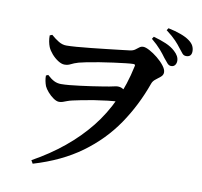

<svg xmlns="http://www.w3.org/2000/svg" viewBox="-96 -950 1192 1131"><g transform="rotate(10 500.0 -384.5)"><path d="M827.4 -670.2Q813.6 -689.9 792.2 -714.6Q770.9 -739.2 735.9 -768.2L744.8 -782.1Q786.5 -770.7 819.8 -756.5Q853.1 -742.3 875.9 -721.2Q905.6 -694.5 905.6 -665.7Q905.6 -651.1 897.8 -640.5Q890 -629.9 874.4 -629.9Q862.2 -629.9 852.2 -640.5Q842.2 -651.2 827.4 -670.2ZM904.9 -742.8Q892 -760.6 871.7 -782.2Q851.3 -803.9 812.5 -833.4L821.4 -846.5Q863.5 -837.8 896.3 -825.7Q929.1 -813.7 949.5 -798.7Q969.1 -784.3 976.6 -769.1Q984.1 -753.8 984.1 -737.4Q984.1 -703 951.5 -703Q937.3 -703 928.5 -713.5Q919.7 -724 904.9 -742.8ZM171.4 -452.6Q194.3 -431.3 213.3 -422Q232.3 -412.7 254.6 -412.7Q275.9 -412.7 305.2 -415.4Q334.5 -418.2 368.1 -422.5Q401.6 -426.8 434 -431.4Q466.3 -436 493.2 -440.5Q520 -445 537.1 -447.8Q555.5 -451.2 567.1 -454Q578.7 -456.8 586.5 -456.8Q603.6 -456.8 615.9 -449.6Q628.1 -442.5 638.3 -436.7L619.4 -369.7Q583.3 -368.7 542.7 -364.1Q502.1 -359.4 463.4 -353.2Q424.8 -346.9 392.2 -340.5Q359.6 -334.2 339.4 -329.4Q321 -325.4 307.6 -320.2Q294.2 -315 283.3 -311.2Q272.4 -307.5 261 -307.5Q246.1 -307.5 227.2 -320.5Q208.3 -333.5 192.5 -351.7Q176.7 -369.9 170 -384.8Q164.5 -399.4 161.4 -415.2Q158.3 -431.1 158.5 -446.8ZM245.9 -641.6Q267.9 -641.6 307 -644.6Q346.2 -647.6 392.8 -652.6Q439.4 -657.6 484.6 -662.6Q529.7 -667.6 565.8 -671.9Q601.9 -676.3 619.6 -678.3Q639 -680.8 650.4 -689.2Q661.8 -697.6 671.6 -705.3Q681.4 -713 694.7 -713Q708.8 -713 732.8 -700.1Q756.8 -687.3 781.6 -667.2Q806.5 -647.1 823.5 -625.2Q840.6 -603.4 840.6 -585.6Q840.6 -569.6 827 -558Q813.4 -546.3 798.3 -535.2Q783.2 -524 777.4 -508Q729 -371.3 650.6 -256.5Q572.3 -141.7 454.8 -56.2Q337.4 29.2 171.8 78.4L160.7 59.2Q365 -54.3 491.1 -211.8Q617.2 -369.4 663.6 -589.7Q666.2 -597.9 663.5 -600.5Q660.8 -603.2 654 -603.2Q640.4 -603.2 608.9 -599.7Q577.5 -596.2 537.3 -590.8Q497.2 -585.4 456.4 -578.8Q415.6 -572.2 383 -565.8Q350.5 -559.3 335 -554.9Q307.1 -546.5 290.9 -537.8Q274.8 -529.1 254.2 -529.1Q237.1 -529.1 215.8 -542.6Q194.6 -556.1 177.1 -576.2Q159.6 -596.3 151.4 -615.8Q145.9 -629.6 142.5 -646.9Q139.2 -664.3 139.4 -683.5L153.8 -689.4Q176.9 -669 199.6 -655.3Q222.3 -641.6 245.9 -641.6Z"/></g></svg>

Font: Early Summer Mincho VF
Style: Regular
Weight: 250
Designer: GuiWonder
Version: Version 1.002